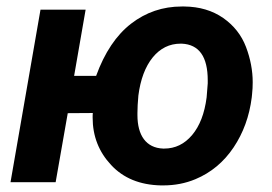

<svg xmlns="http://www.w3.org/2000/svg" viewBox="-20 -558 832 588"><path d="M242.2 -528.3H104L12.2 0H150.4L187.5 -211.4L264.2 -211.9C263.7 -207 263.7 -202.1 263.7 -197.8C263.7 -141.1 282.7 -92.8 320.3 -52.7C357.9 -12.2 408.7 8.3 472.2 9.8C474.6 9.8 477.5 9.8 480 9.8C515.6 9.8 548.3 3.4 578.6 -9.3C626.5 -29.3 665.5 -62 695.3 -106.4C725.1 -150.9 743.7 -201.7 751 -259.8L752 -270C753.4 -282.2 753.9 -294.4 753.9 -306.2C753.9 -341.8 747.1 -377.9 733.4 -414.1C719.7 -450.2 696.3 -480 663.6 -502.9C630.4 -525.9 590.8 -537.6 544.4 -538.1C542 -538.1 539.1 -538.1 536.6 -538.1C478.5 -538.1 426.8 -520.5 381.3 -485.4C335.9 -450.2 300.3 -397 274.4 -325.7H207ZM400.9 -205.6C400.9 -207.5 400.9 -209.5 400.9 -211.9C400.9 -227.1 401.9 -244.6 403.8 -265.6C410.2 -314.9 424.8 -354 447.8 -382.3C470.7 -410.2 499 -424.3 533.2 -424.3C534.2 -424.3 535.6 -424.3 536.6 -424.3C589.8 -421.9 616.2 -384.3 616.2 -312C616.2 -309.1 616.2 -305.7 616.2 -302.7L612.8 -259.8C606.4 -210.4 591.8 -172.4 568.4 -144.5C544.9 -116.7 516.6 -103 482.9 -103C481.9 -103 480.5 -103 479.5 -103C427.2 -105 400.9 -143.6 400.9 -205.6Z"/></svg>

Font: Roboto
Style: Bold Italic
Weight: 700
Italic angle: -12°
Designer: Google
Version: Version 2.137; 2017